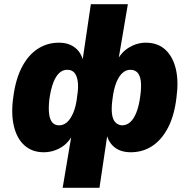

<svg xmlns="http://www.w3.org/2000/svg" viewBox="-20 -713 902 913"><path d="M278 180 322 -82H330Q309 -35 270.5 -12Q232 11 188 11Q133 11 96.5 -21.5Q60 -54 46 -113.5Q32 -173 43 -250Q54 -336 84 -393.5Q114 -451 159 -480.5Q204 -510 260 -510Q308 -510 338.5 -485Q369 -460 377 -416H371L412 -693H588L541 -416H532Q554 -463 592.5 -486.5Q631 -510 673 -510Q730 -510 766 -477Q802 -444 816 -385.5Q830 -327 819 -248Q809 -163 778.5 -105Q748 -47 703 -18Q658 11 602 11Q553 11 523 -14Q493 -39 485 -83L492 -82L453 180ZM261 -117Q282 -117 299 -132Q316 -147 329 -178Q342 -209 347 -256Q354 -300 349.5 -327.5Q345 -355 333 -368Q321 -381 301 -381Q280 -382 263 -367Q246 -352 234 -321.5Q222 -291 215 -243Q210 -200 213.5 -172Q217 -144 229 -130.5Q241 -117 261 -117ZM560 -117Q582 -117 599 -132Q616 -147 628.5 -178Q641 -209 647 -256Q653 -300 649.5 -327.5Q646 -355 633.5 -368Q621 -381 601 -381Q581 -382 563.5 -367Q546 -352 533.5 -321.5Q521 -291 515 -243Q509 -200 512.5 -172Q516 -144 529 -131Q542 -118 560 -117Z"/></svg>

Font: Nunito Sans 10pt SemiCondensed Black
Style: Italic
Weight: 900
Width: 4
Italic angle: -9°
Designer: Vernon Adams
Foundry: Vernon Adams
Version: Version 3.101;gftools[0.9.27]